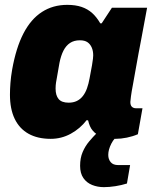

<svg xmlns="http://www.w3.org/2000/svg" viewBox="-20 -560 633 791"><path d="M189 12Q135 12 97.5 -9Q60 -30 40.5 -70.5Q21 -111 21 -170Q21 -192 23 -218Q25 -244 30 -273Q46 -363 76.5 -422Q107 -481 152.5 -510.5Q198 -540 257 -540Q291 -540 316 -531.5Q341 -523 359.5 -506.5Q378 -490 393 -464H399L441 -528H586L562 -399Q557 -372 550.5 -338.5Q544 -305 538.5 -272Q533 -239 527.5 -210.5Q522 -182 519.5 -163Q517 -144 517 -140Q517 -126 523.5 -120Q530 -114 540 -114H567L548 -7Q527 2 502.5 7Q478 12 455 12Q425 12 401 4Q377 -4 362 -22Q355 -30 350.5 -40.5Q346 -51 343 -64L337 -65Q310 -30 271.5 -9Q233 12 189 12ZM263 -137Q282 -137 296.5 -144Q311 -151 321.5 -164.5Q332 -178 338.5 -196.5Q345 -215 349 -237Q356 -273 359 -291Q362 -309 363 -318Q364 -327 364 -332Q364 -350 358 -364Q352 -378 340.5 -386Q329 -394 309 -394Q285 -394 268.5 -383Q252 -372 241.5 -351.5Q231 -331 225 -301Q218 -259 214 -238Q210 -217 209.5 -208.5Q209 -200 209 -195Q209 -167 221.5 -152Q234 -137 263 -137ZM408 211Q382 211 359.5 202Q337 193 323.5 173.5Q310 154 310 123Q310 91 320.5 66.5Q331 42 347 23Q363 4 379 -12H476L475 -8Q451 7 438.5 32Q426 57 426 78Q426 96 436 108Q446 120 466 120H516L503 196Q481 203 455.5 207Q430 211 408 211Z"/></svg>

Font: Archivo SemiCondensed Black
Style: Italic
Weight: 900
Width: 4
Italic angle: -10°
Designer: Hector Gatti
Foundry: Omnibus-Type
Version: Version 2.001